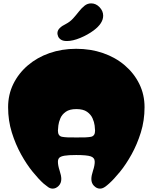

<svg xmlns="http://www.w3.org/2000/svg" viewBox="-20 -1103 904 1137"><path d="M292 14Q278 14 265 5Q252 -4 238 -16Q210 -41 174 -85Q138 -129 105 -188.5Q72 -248 50 -318.5Q28 -389 28 -468Q28 -543 59 -606Q90 -669 145 -716Q200 -763 273 -788.5Q346 -814 431 -814Q517 -814 590.5 -788.5Q664 -763 719 -716Q774 -669 805 -606Q836 -543 836 -468Q836 -389 814 -318.5Q792 -248 759 -188.5Q726 -129 690 -85Q654 -41 626 -16Q613 -4 599.5 5Q586 14 572 14Q553 14 537 -2Q521 -18 521 -43Q521 -63 531 -93Q541 -123 541 -145Q541 -169 517.5 -177Q494 -185 431 -185Q385 -185 362 -181Q339 -177 331 -168.5Q323 -160 323 -145Q323 -123 333 -93Q343 -63 343 -43Q343 -18 327 -2Q311 14 292 14ZM433 -289Q495 -288 519 -293Q543 -298 543 -329Q543 -339 540.5 -359.5Q538 -380 528 -402.5Q518 -425 495.5 -441Q473 -457 432 -457Q392 -457 369.5 -441Q347 -425 337.5 -402.5Q328 -380 325.5 -359.5Q323 -339 323 -329Q323 -298 347 -293Q371 -288 433 -289ZM376 -860Q353 -860 340.5 -868.5Q328 -877 324 -888Q320 -899 320 -906Q320 -923 333.5 -936.5Q347 -950 370 -961Q395 -974 413 -994Q431 -1014 447 -1034.5Q463 -1055 480.5 -1069Q498 -1083 520 -1083Q548 -1083 569.5 -1060.5Q591 -1038 591 -1010Q591 -965 535 -923Q500 -897 455.5 -878.5Q411 -860 376 -860Z"/></svg>

Font: Matemasie
Style: Regular
Weight: 400
Designer: Adam Yeo
Version: Version 1.001; ttfautohint (v1.8.4.7-5d5b)